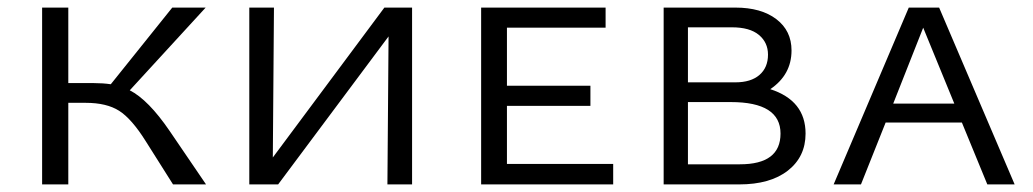

<svg xmlns="http://www.w3.org/2000/svg" viewBox="-20 -486 2723 506"><path d="M427 -141 523 0H436L364 -114Q327 -173 294 -194Q261 -215 206 -215H160V0H91V-466H160V-267H228Q251 -267 272 -264L434 -466H522L322 -248Q371 -223 427 -141Z M1066 -466V0H1001L1004 -390L713 0H637V-466H702L699 -71L993 -466Z M1316 -54H1596V0H1248V-466H1576V-413H1316V-260H1536V-207H1316Z M2010 -251Q2103 -221 2103 -134Q2103 -73 2056.5 -36.5Q2010 0 1928 0H1729V-466H1918Q1986 -466 2026 -435.5Q2066 -405 2066 -353Q2066 -289 2010 -251ZM1909 -414H1793V-269H1918Q1959 -269 1981.5 -288.5Q2004 -308 2004 -342Q2004 -374 1980 -394Q1956 -414 1909 -414ZM1930 -53Q2037 -53 2037 -134Q2037 -217 1906 -217H1793V-53Z M2582 0 2515 -163H2314L2249 0H2177L2375 -466H2455L2654 0ZM2334 -213H2495L2413 -413Z"/></svg>

Font: EauTestSC
Style: Regular
Weight: 400
Designer: Christian Thalmann (Catharsis Fonts)
Version: Version 0.001;PS 000.001;hotconv 1.0.88;makeotf.lib2.5.64775